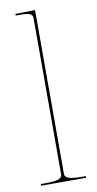

<svg xmlns="http://www.w3.org/2000/svg" viewBox="-87 -801 425 840"><g transform="rotate(-10 125.0 -381.0)"><path d="M132.5 -35V-761.5L67.5 -760H45V-752.5H67.5C106 -752.5 120 -746 120 -727.5V-35C120 -20.5 113.5 -7.5 45 -7.5H25V0H225V-7.5H207.5C139 -7.5 132.5 -20.5 132.5 -35Z"/></g></svg>

Font: Znikomit
Style: Regular
Weight: 100
Designer: gluk
Foundry: gluk
Version: Version 0.55